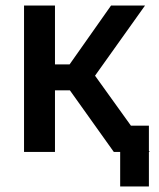

<svg xmlns="http://www.w3.org/2000/svg" viewBox="-20 -550 575 695"><path d="M67 -530H179V-317H232L382 -530H505L324 -276L454 -95H519V-4L522 0H519V125H415V0H392L233 -223H179V0H67Z"/></svg>

Font: Golos UI Medium
Style: Regular
Weight: 500
Designer: A.Korolkova, Vitaly Kuzmin
Foundry: ParaType Ltd
Version: Version 2.000